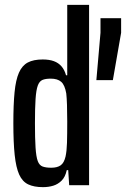

<svg xmlns="http://www.w3.org/2000/svg" viewBox="-20 -763 519 791"><path d="M157 8Q120 8 96 -3.5Q72 -15 59 -44Q46 -73 40.5 -124.5Q35 -176 35 -255Q35 -332 40 -383Q45 -434 58 -463.5Q71 -493 94.5 -505.5Q118 -518 156 -518Q183 -518 202 -511Q221 -504 233.5 -489.5Q246 -475 252 -453H257V-743H347V0H265L261 -62H255Q249 -34 234 -19Q219 -4 199.5 2Q180 8 157 8ZM191 -72Q216 -72 230 -82Q244 -92 250 -118Q255 -141 256 -174.5Q257 -208 257 -262Q257 -302 256 -331Q255 -360 253 -378Q247 -413 232 -426Q217 -439 189 -439Q167 -439 154.5 -433.5Q142 -428 135.5 -410Q129 -392 126.5 -355Q124 -318 124 -255Q124 -192 126.5 -154.5Q129 -117 135.5 -99.5Q142 -82 155.5 -77Q169 -72 191 -72ZM377 -433 394 -628V-688H479V-628L445 -433Z"/></svg>

Font: Saira ExtraCondensed SemiBold
Style: Regular
Weight: 600
Width: 2
Designer: Hector Gatti with collaboration of the Omnibus-Type team
Foundry: Omnibus-Type
Version: Version 1.101